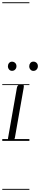

<svg xmlns="http://www.w3.org/2000/svg" viewBox="-25 -1246 355 1698"><path d="M71.5 0Q53 0 48.8 -8.5Q44.5 -17 46 -24L124 -467Q126 -479 130.8 -486.5Q135.5 -494 144 -497.2Q152.5 -500.5 166 -500.5Q180.5 -500.5 184 -493.8Q187.5 -487 184.5 -470L106.5 -27Q105.5 -21.5 100.5 -10.8Q95.5 0 71.5 0ZM71.5 0Q53 0 48.8 -8.5Q44.5 -17 46 -24L124 -467Q126 -479 130.8 -486.5Q135.5 -494 144 -497.2Q152.5 -500.5 166 -500.5Q180.5 -500.5 184 -493.8Q187.5 -487 184.5 -470L106.5 -27Q105.5 -21.5 100.5 -10.8Q95.5 0 71.5 0ZM270.5 -619Q254.5 -619 244 -631Q233.5 -643 233.5 -660.5Q233.5 -676.5 243.5 -688.8Q253.5 -701 270.5 -701Q287 -701 298.5 -690Q310 -679 310 -660.5Q310 -643.5 298.8 -631.2Q287.5 -619 270.5 -619ZM81 -619.5Q65.5 -619.5 55.2 -631.5Q45 -643.5 45 -660.5Q45 -676.5 55 -688.5Q65 -700.5 81 -700.5Q97.5 -700.5 109 -689.5Q120.5 -678.5 120.5 -660.5Q120.5 -643.5 109.5 -631.5Q98.5 -619.5 81 -619.5ZM-5 424.5H235V432.5H-5ZM-5 -16H235V0H-5ZM-5 -501.5H235V-493.5H-5ZM-5 -1226H235V-1218H-5Z"/></svg>

Font: Edu AU VIC WA NT Guides
Style: Regular
Weight: 400
Designer: Tina and Corey Anderson, Eben Sorkin, Mirko Velimirovic
Foundry: Google for Education
Version: Version 1.001